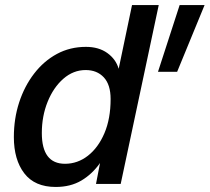

<svg xmlns="http://www.w3.org/2000/svg" viewBox="-20 -730 832 762"><path d="M201 12Q118 12 76.5 -42Q35 -96 35 -186Q35 -259 56 -323.5Q77 -388 115.5 -438Q154 -488 206 -516Q258 -544 321 -544Q372 -544 406 -519.5Q440 -495 451 -457L504 -710H610L459 0H361L377 -83Q346 -39 303 -13.5Q260 12 201 12ZM238 -80Q288 -80 329 -112Q370 -144 394.5 -201.5Q419 -259 419 -337Q419 -394 392 -423Q365 -452 320 -452Q271 -452 231.5 -417.5Q192 -383 169 -326Q146 -269 146 -202Q146 -80 238 -80ZM607 -445 693 -710H792L683 -445Z"/></svg>

Font: Geist Medium
Style: Italic
Weight: 500
Italic angle: -12°
Designer: Basement.studio, Andrés Briganti, Mateo Zaragoza
Foundry: Basement.studio, Vercel, Andrés Briganti, Guido Ferreyra, Mateo Zaragoza
Version: Version 1.500; ttfautohint (v1.8.4.7-5d5b)